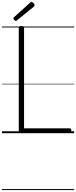

<svg xmlns="http://www.w3.org/2000/svg" viewBox="-20 -1362 778 1963"><path d="M199 0Q172 0 172 -23V-1077Q172 -1087 178.5 -1091.5Q185 -1096 199 -1096Q214 -1096 220 -1091.5Q226 -1087 226 -1077V-50H692Q701 -50 705 -44.5Q709 -39 709 -25Q709 -11 705 -5.5Q701 0 692 0ZM142 -1148Q135 -1148 126 -1157Q117 -1166 117 -1173Q117 -1176 118 -1179Q119 -1182 123 -1186L286 -1333Q290 -1337 293 -1339.5Q296 -1342 301 -1342Q307 -1342 315 -1336.5Q323 -1331 328 -1323.5Q333 -1316 333 -1309Q333 -1305 332 -1302Q331 -1299 326 -1294L156 -1156Q151 -1153 148.5 -1150.5Q146 -1148 142 -1148ZM0 571H738V581H0ZM0 -20H738V0H0ZM0 -505H738V-500H0ZM0 -1091H738V-1081H0Z"/></svg>

Font: Playwrite PT Guides
Style: Regular
Weight: 400
Designer: Veronika Burian, José Scaglione
Foundry: TypeTogether
Version: Version 1.003